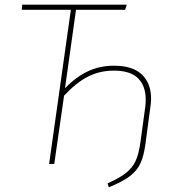

<svg xmlns="http://www.w3.org/2000/svg" viewBox="-20 -701 728 821"><path d="M626 -279Q626 -261 623 -243L602 -86Q595 -34 580.5 -2.5Q566 29 535 52.5Q504 76 445 100L440 83Q490 61 518 39Q546 17 559.5 -12Q573 -41 580 -89L601 -243Q603 -254 603 -276Q603 -334 570 -366.5Q537 -399 467 -399Q406 -399 355.5 -373Q305 -347 254 -292L212 0H190L283 -659H73L75 -681H522L515 -659H305L258 -324Q305 -372 355.5 -396Q406 -420 468 -420Q547 -420 586.5 -382.5Q626 -345 626 -279Z"/></svg>

Font: FiraGO Thin
Style: Italic
Weight: 100
Italic angle: -8°
Designer: bBox Type GmbH
Foundry: bBox Type GmbH
Version: Version 1.001